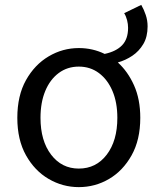

<svg xmlns="http://www.w3.org/2000/svg" viewBox="-20 -754 646 787"><path d="M303 13Q237 13 179.5 -20.5Q122 -54 86.5 -117.5Q51 -181 51 -271Q51 -362 86.5 -425.5Q122 -489 179.5 -523Q237 -557 303 -557Q360 -557 409 -533Q456 -543 480.5 -568.5Q505 -594 505 -640Q505 -655 501 -671Q497 -687 489 -700L559 -734Q570 -715 577.5 -692.5Q585 -670 585 -646Q585 -603 567.5 -573.5Q550 -544 522.5 -525.5Q495 -507 463 -498Q504 -461 529.5 -404Q555 -347 555 -271Q555 -181 519.5 -117.5Q484 -54 427 -20.5Q370 13 303 13ZM303 -63Q374 -63 417.5 -120Q461 -177 461 -271Q461 -334 441 -381Q421 -428 385.5 -454.5Q350 -481 303 -481Q256 -481 220.5 -454.5Q185 -428 165.5 -381Q146 -334 146 -271Q146 -177 189.5 -120Q233 -63 303 -63Z"/></svg>

Font: Chiron Sans HK TT
Style: Regular
Weight: 400
Designer: Ryoko NISHIZUKA 西塚涼子 (kana, bopomofo & ideographs); Paul D. Hunt (Latin, Greek & Cyrillic); Sandoll Communications 산돌커뮤니
Foundry: Adobe
Version: Version 2.022;hotconv 1.0.109;makeotfexe 2.5.65596